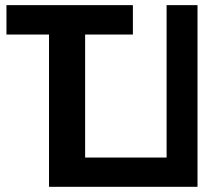

<svg xmlns="http://www.w3.org/2000/svg" viewBox="-20 -720 831 740"><path d="M741.2 0H168.9V-586.9H4.9V-700.2H492.2V-586.9H308.1V-112.8H622.1V-700.2H741.2Z"/></svg>

Font: Cakra Normal
Style: Regular
Weight: 400
Designer: Lucia Kollert, Vojtech Kollert
Foundry: OoM Type
Version: Version 1.000;Glyphs 3.1.1 (3148)